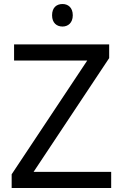

<svg xmlns="http://www.w3.org/2000/svg" viewBox="-20 -935 612 955"><path d="M291 -915C262 -915 239 -898 239 -859C239 -821 262 -803 291 -803C318 -803 342 -821 342 -859C342 -898 318 -915 291 -915ZM533 0V-80H147L523 -646V-714H50V-634H414L38 -68V0Z"/></svg>

Font: Noto Sans Bhaiksuki
Style: Regular
Weight: 400
Designer: Monotype Design Team
Foundry: Monotype Imaging Inc.
Version: Version 2.002